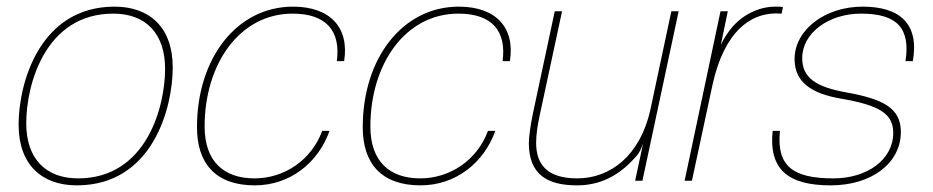

<svg xmlns="http://www.w3.org/2000/svg" viewBox="-20 -544 2809 578"><path d="M59 -173C59 -289 116 -503 321 -503C419 -503 477 -443 477 -337C477 -221 420 -7 215 -7C117 -7 59 -67 59 -173ZM36 -169C36 -47 107 14 211 14C440 14 500 -220 500 -341C500 -463 429 -524 325 -524C99 -524 36 -293 36 -169Z M862 -524C694 -524 573 -370 573 -161C573 -53 628 14 747 14C853 14 938 -54 972 -150H950C918 -63 837 -7 746 -7C654 -7 596 -58 596 -163C596 -351 701 -503 861 -503C963 -503 1006 -450 994 -360H1016C1032 -461 974 -524 862 -524Z M1361 -524C1193 -524 1072 -370 1072 -161C1072 -53 1127 14 1246 14C1352 14 1437 -54 1471 -150H1449C1417 -63 1336 -7 1245 -7C1153 -7 1095 -58 1095 -163C1095 -351 1200 -503 1360 -503C1462 -503 1505 -450 1493 -360H1515C1531 -461 1473 -524 1361 -524Z M1717 14C1783 14 1841 -12 1892 -70C1904 -82 1910 -95 1916 -112L1892 0H1914L2023 -510H2001L1938 -214C1907 -74 1816 -7 1718 -7C1628 -7 1594 -48 1594 -114C1594 -138 1598 -167 1605 -198L1672 -510H1650L1584 -201C1577 -167 1572 -131 1572 -114C1572 -19 1627 14 1717 14Z M2314 -524C2265 -524 2214 -500 2179 -456C2167 -440 2158 -426 2150 -409L2171 -510H2149L2041 0H2063L2125 -289C2160 -448 2240 -511 2333 -503L2337 -523C2330 -524 2322 -524 2314 -524Z M2577 -524C2463 -524 2372 -454 2372 -366C2372 -296 2424 -262 2512 -247C2629 -227 2669 -201 2669 -144C2669 -63 2590 -7 2489 -7C2368 -7 2317 -43 2328 -150H2306C2294 -34 2352 14 2481 14C2604 14 2692 -53 2692 -147C2692 -219 2638 -246 2527 -266C2438 -282 2395 -309 2395 -369C2395 -445 2475 -503 2572 -503C2681 -503 2721 -459 2706 -360H2728C2748 -473 2688 -524 2577 -524Z"/></svg>

Font: Nacelle Thin
Style: Italic
Weight: 100
Italic angle: -12°
Designer: Sora Sagano
Foundry: Sora Sagano
Version: Version 1.000;FEAKit 1.0